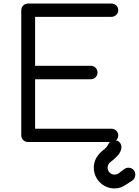

<svg xmlns="http://www.w3.org/2000/svg" viewBox="-20 -801 783 1083"><path d="M139 0Q122 0 111 -11Q100 -22 100 -39V-742Q100 -759 111 -770Q122 -781 139 -781H608Q624 -781 635.5 -770.5Q647 -760 647 -743Q647 -728 635.5 -717Q624 -706 608 -706H178V-430H491Q508 -430 519 -419Q530 -408 530 -392Q530 -376 519 -365Q508 -354 491 -354H178V-75H608Q624 -75 635.5 -64Q647 -53 647 -38Q647 -21 635.5 -10.5Q624 0 608 0ZM626 262Q595 262 568 246.5Q541 231 525 204Q509 177 509 145Q509 90 558 49Q572 39 580 29.5Q588 20 592 10Q604 -10 626 -10Q643 -10 653.5 0.5Q664 11 665 28Q665 49 649.5 69.5Q634 90 603 113Q595 119 591 128Q587 137 587 145Q587 161 598.5 172.5Q610 184 626 184Q631 184 637 182.5Q643 181 647 178L681 153Q692 145 704 145Q721 145 732 156Q743 167 743 184Q743 202 730 215L690 241Q660 262 626 262Z"/></svg>

Font: Comfortaa
Style: Regular
Weight: 400
Designer: Johan Aakerlund
Foundry: Johan Aakerlund
Version: Version 3.104; ttfautohint (v1.8.1.43-b0c9)